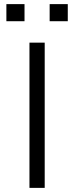

<svg xmlns="http://www.w3.org/2000/svg" viewBox="-20 -912 360 932"><path d="M123 0V-705H197V0ZM221 -809V-892H309V-809ZM11 -809V-892H99V-809Z"/></svg>

Font: Nunito Sans 7pt SemiExpanded Light
Style: Regular
Weight: 300
Width: 6
Designer: Vernon Adams
Foundry: Vernon Adams
Version: Version 3.101;gftools[0.9.27]